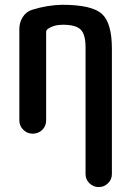

<svg xmlns="http://www.w3.org/2000/svg" viewBox="-20 -550 540 790"><path d="M59.6 -54.7V-430.7Q59.6 -458 73.7 -480Q87.9 -502 112.3 -509.8Q175.8 -529.3 235.4 -530.3Q357.4 -530.3 398.9 -493.2Q440.4 -456.1 440.4 -349.6V166Q440.4 188.5 424.3 204.1Q408.2 219.7 386.2 219.7Q364.3 219.7 348.1 204.1Q332 188.5 332 166V-355.5Q332 -408.2 312 -428.2Q292 -448.2 238.3 -448.2Q201.2 -448.2 176.8 -430.7Q169.9 -426.8 169.9 -417V-54.7Q169.9 -31.2 153.8 -15.6Q137.7 0 114.7 0Q91.8 0 75.7 -16.1Q59.6 -32.2 59.6 -54.7Z"/></svg>

Font: Rounded Mgen+ 1mn medium
Style: Regular
Weight: 500
Designer: [Source Han Sans]
Ryoko NISHIZUKA  (kana & ideographs); Paul D. Hunt (Latin, Greek & Cyrillic); Wenlong ZHANG  (bopomofo
Version: Version 1.059.20150602